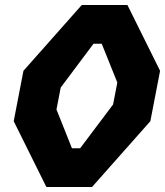

<svg xmlns="http://www.w3.org/2000/svg" viewBox="-20 -750 662 770"><path d="M166 0H349L583 -264L622 -466L491 -730H308L74 -466L35 -264ZM206.5 -311 223.5 -399 355 -574.5H388L450.5 -419L433.5 -331L301.5 -155.5H268.5Z"/></svg>

Font: Monaspace Krypton ExtraBold
Style: Italic
Weight: 800
Italic angle: -11°
Designer: Riley Cran & the Lettermatic Team
Foundry: Lettermatic
Version: Version 1.101 (Monaspace Krypton)